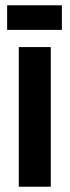

<svg xmlns="http://www.w3.org/2000/svg" viewBox="-20 -706 263 726"><path d="M51 0V-528H172V0ZM7 -593V-686H214V-593Z"/></svg>

Font: Bricolage Grotesque 24pt Condensed SemiBold
Style: Regular
Weight: 600
Width: 3
Designer: Mathieu Triay
Foundry: Atelier Triay
Version: Version 1.001;gftools[0.9.33.dev8+g029e19f]